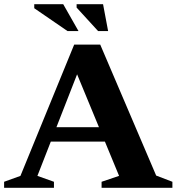

<svg xmlns="http://www.w3.org/2000/svg" viewBox="-28 -891 838 911"><path d="M179.5 -219V-287.5H524V-219ZM713 -58 790 -28.5V0H454V-28.5L537 -56.5L327 -564.5H348L149.5 -56.5L228 -28.5V0H-8.5V-28.5L69 -56.5L324 -679.5H447.5ZM344.5 -743.5H292.5L134.5 -852V-871H272ZM485 -743.5H437.5L335.5 -855V-871H461Z"/></svg>

Font: Newsreader 16pt 16pt
Style: Bold
Weight: 700
Version: Version 1.003